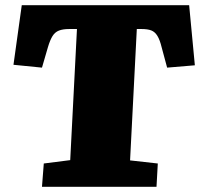

<svg xmlns="http://www.w3.org/2000/svg" viewBox="-20 -721 775 741"><path d="M149 -90 251 -103 277 -609H247Q223 -609 207.5 -603Q192 -597 182.5 -581.5Q173 -566 165 -539L142 -460L32 -471L64 -701H710L732 -469L625 -460L604 -538Q597 -567 587.5 -582.5Q578 -598 564 -603.5Q550 -609 526 -609H508L482 -102L589 -90L584 0H142Z"/></svg>

Font: Literata Black
Style: Italic
Weight: 900
Italic angle: -2°
Designer: Latin by Veronika Burian and Jose Scaglione. Greek by Irene Vlachou. Cyrillic by Vera Evstafieva
Foundry: TypeTogether
Version: Version 3.002